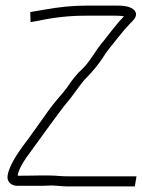

<svg xmlns="http://www.w3.org/2000/svg" viewBox="-20 -654 507 685"><path d="M42 9H129C138 9 147 8 157 8C177 7 198 11 218 11H461L467 -25H224C215 -25 204 -25 193 -26C150 -30 104 -27 47 -27C46 -27 44 -27 43 -28C46 -48 61 -76 93 -118C110 -141 200 -267 219 -288C236 -307 267 -354 283 -371C310 -398 333 -426 352 -456C358 -465 363 -473 369 -480C393 -509 417 -542 444 -570C453 -579 472 -595 463 -612C455 -627 433 -634 399 -634H289C240 -634 189 -629 135 -619C117 -616 108 -614 106 -614L88 -611L89 -575L117 -580C173 -592 228 -598 284 -598H394C405 -598 415 -597 422 -596C416 -587 408 -582 399 -570C385 -552 381 -549 367 -530C346 -502 336 -494 311 -455C296 -432 280 -412 260 -395C251 -385 239 -371 227 -353C215 -335 200 -317 184 -299C168 -281 142 -245 105 -192C89 -169 75 -151 64 -136C30 -90 11 -54 7 -27C4 -5 21 9 42 9Z"/></svg>

Font: Reckless Catfish
Style: It
Weight: 400
Foundry: Cannot Into Space Fonts
Version: Version 0.2894